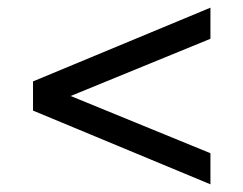

<svg xmlns="http://www.w3.org/2000/svg" viewBox="-20 -596 634 500"><path d="M528 -576V-495L164 -346L528 -197V-116L66 -308V-384Z"/></svg>

Font: Amiko
Style: Regular
Weight: 400
Designer: Pablo Impallari, Rodrigo Fuenzalida, Andres Torresi
Foundry: Impallari Type
Version: Version 1.001; ttfautohint (v1.3)